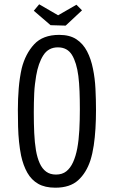

<svg xmlns="http://www.w3.org/2000/svg" viewBox="-20 -867 529 892"><path d="M237 5Q189 5 157.5 -13Q126 -31 107 -64.5Q88 -98 78 -144Q72 -174 68.5 -207.5Q65 -241 64 -279Q63 -317 63 -357Q63 -382 64 -407Q65 -432 67 -456.5Q69 -481 72.5 -504.5Q76 -528 81 -550Q98 -617 138.5 -661Q179 -705 255 -705Q304 -705 335 -684.5Q366 -664 384.5 -628.5Q403 -593 412 -547Q421 -504 423.5 -454.5Q426 -405 426 -355Q426 -311 423.5 -269.5Q421 -228 415.5 -191Q410 -154 400 -122Q381 -64 343 -29.5Q305 5 237 5ZM240 -56Q269 -56 288 -71Q307 -86 319.5 -113.5Q332 -141 339 -178Q346 -216 348.5 -262Q351 -308 351 -360Q351 -404 349.5 -443Q348 -482 344 -514Q336 -576 314.5 -611.5Q293 -647 249 -647Q205 -647 181.5 -610.5Q158 -574 148 -515Q145 -497 142.5 -476.5Q140 -456 139 -434.5Q138 -413 137.5 -390.5Q137 -368 137 -345Q137 -294 139 -249.5Q141 -205 147 -169Q153 -134 164.5 -108.5Q176 -83 194.5 -69.5Q213 -56 240 -56ZM285 -748 215 -750 137 -817 162 -847 250 -796 335 -845 361 -819Z"/></svg>

Font: Truculenta
Style: Regular
Weight: 400
Designer: Ivan Castro, Eva Sanz & Omnibus-Type Team
Foundry: Omnibus-Type
Version: Version 1.002